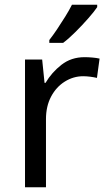

<svg xmlns="http://www.w3.org/2000/svg" viewBox="-20 -786 453 806"><path d="M335 -546Q350 -546 367.5 -544.5Q385 -543 398 -540L387 -459Q374 -462 358.5 -464Q343 -466 329 -466Q288 -466 252 -443.5Q216 -421 194.5 -380.5Q173 -340 173 -286V0H85V-536H157L167 -438H171Q197 -482 238 -514Q279 -546 335 -546ZM388 -756Q376 -738 351 -709.5Q326 -681 297.5 -652.5Q269 -624 245 -606H187V-618Q202 -637 219.5 -663Q237 -689 254 -716.5Q271 -744 282 -766H388Z"/></svg>

Font: Noto Sans Yi
Style: Regular
Weight: 400
Designer: Monotype Design Team
Foundry: Monotype Imaging Inc.
Version: Version 2.002; ttfautohint (v1.8.4.7-5d5b)